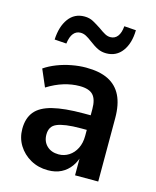

<svg xmlns="http://www.w3.org/2000/svg" viewBox="-112 -809 727 896"><g transform="rotate(15 251.5 -361.0)"><path d="M205.5 10Q158.5 10 121.2 -11Q84 -32 62.2 -67.2Q40.5 -102.5 40.5 -146Q40.5 -197.5 66.2 -229.2Q92 -261 149 -275.2Q206 -289.5 298 -289.5H346.5V-219H305Q263 -219 234.5 -215Q206 -211 188.8 -203.5Q171.5 -196 163.8 -182.5Q156 -169 156 -149.5Q156 -116 177.5 -95.2Q199 -74.5 234.5 -74.5Q261.5 -74.5 284 -89Q306.5 -103.5 319.5 -129.5Q332.5 -155.5 332.5 -190V-319.5Q332.5 -366.5 313.2 -387.2Q294 -408 248 -408Q210.5 -408 171.8 -396.2Q133 -384.5 93 -359.5L57.5 -442Q83 -459.5 116.2 -472.5Q149.5 -485.5 185.5 -492.2Q221.5 -499 254.5 -499Q320.5 -499 362.5 -478Q404.5 -457 425.5 -414.5Q446.5 -372 446.5 -306V0H334.5V-104H341.5Q333.5 -69 315 -43.2Q296.5 -17.5 269.2 -3.8Q242 10 205.5 10ZM136 -583.5 78.5 -587.5Q81.5 -651 109.5 -689.2Q137.5 -727.5 186 -727.5Q210 -727.5 228.8 -717.2Q247.5 -707 268.5 -693Q287 -679.5 300 -672.5Q313 -665.5 326 -665.5Q348 -665.5 361 -682.5Q374 -699.5 376.5 -731.5L433.5 -727.5Q432.5 -664.5 404.2 -626Q376 -587.5 327 -587.5Q305 -587.5 286.5 -596.2Q268 -605 244.5 -623Q227.5 -636 214.5 -642.8Q201.5 -649.5 188 -649.5Q167 -649.5 153.8 -633.5Q140.5 -617.5 136 -583.5Z"/></g></svg>

Font: Nunito Sans 12pt ExtraLight SemiCondensed
Style: Regular
Weight: 200
Width: 4
Version: Version 3.101;gftools[0.9.27]